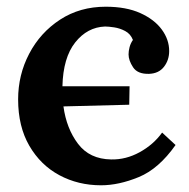

<svg xmlns="http://www.w3.org/2000/svg" viewBox="-20 -536 563 572"><path d="M281 16Q213 16 157 -14Q101 -44 67.5 -101.5Q34 -159 34 -240Q34 -313 67 -376Q100 -439 159 -477.5Q218 -516 295 -516Q356 -516 398 -497Q440 -478 462 -448Q484 -418 484 -384Q484 -357 468.5 -337Q453 -317 424 -316Q390 -315 376.5 -335.5Q363 -356 363 -374Q363 -384 366 -395.5Q369 -407 376 -417Q369 -435 353 -443.5Q337 -452 320 -454.5Q303 -457 293 -457Q240 -455 204 -409.5Q168 -364 166 -279H366L365 -224L169 -219Q178 -153 212.5 -107.5Q247 -62 311 -61Q355 -60 396 -82.5Q437 -105 463 -141L503 -104Q453 -33 393.5 -8.5Q334 16 281 16Z"/></svg>

Font: Lora SemiBold
Style: Regular
Weight: 600
Designer: Olga Karpushina, Alexei Vanyashin (Cyrillic)
Foundry: Cyreal
Version: Version 3.011; ttfautohint (v1.8.4.7-5d5b)